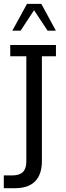

<svg xmlns="http://www.w3.org/2000/svg" viewBox="-29 -820 347 1011"><path d="M49.6 171H-9V103.7H35.4Q73.4 103.7 91.5 85.8Q109.6 67.9 109.6 31.7V-523.7H25V-583H265.6V-523.7H191.6V28.7Q191.6 98.5 155.9 134.8Q120.2 171 49.6 171ZM36 -658.5 113.3 -799.8H188.5L265.2 -658.5H221.7L150.3 -766.3L79.5 -658.5Z"/></svg>

Font: Rokkitt SemiBold
Style: Regular
Weight: 600
Designer: Vernon Adams
Foundry: Vernon Adams
Version: Version 3.103